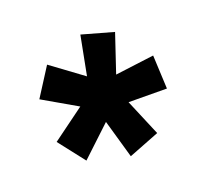

<svg xmlns="http://www.w3.org/2000/svg" viewBox="-90 -818 749 693"><g transform="rotate(-20 285.0 -471.5)"><path d="M260 -381 146 -274 68 -374 192 -465 62 -540 131 -648 252 -559 281 -709 402 -675 353 -529 502 -548 508 -419 361 -420 420 -280 302 -234Z"/></g></svg>

Font: Secular One
Style: Regular
Weight: 400
Designer: Michal Sahar
Foundry: Hagilda
Version: Version 1.000